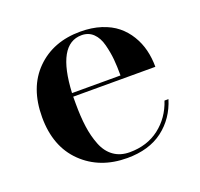

<svg xmlns="http://www.w3.org/2000/svg" viewBox="-92 -572 713 683"><g transform="rotate(-20 264.5 -230.0)"><path d="M489 -137Q468.5 -70 415.8 -30Q363 10 280.5 10Q177 10 110.8 -54.2Q44.5 -118.5 44.5 -230Q44.5 -342 108.8 -406Q173 -470 276 -470Q319 -470 354 -458.8Q389 -447.5 413 -428Q437 -408.5 453.2 -381.8Q469.5 -355 477 -324.8Q484.5 -294.5 484.5 -261H173.5V-235Q173.5 -185.5 178.8 -147.2Q184 -109 197 -75.8Q210 -42.5 235 -24.5Q260 -6.5 295.5 -6.5Q361.5 -6.5 408 -42.2Q454.5 -78 474 -137ZM276 -456.5Q183 -456.5 174 -274.5H357.5Q357.5 -309.5 355 -336.2Q352.5 -363 344.8 -393Q337 -423 319.5 -439.8Q302 -456.5 276 -456.5Z"/></g></svg>

Font: Bodoni* 16pt Medium
Style: Regular
Weight: 500
Version: Version 2.3